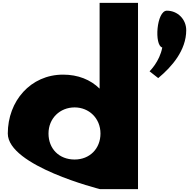

<svg xmlns="http://www.w3.org/2000/svg" viewBox="-20 -1310 1310 1330"><path d="M34 -385C34 -160 672 0 672 0H936V-1290H670V-696C607 -758 521 -793 417 -793C192 -793 34 -610 34 -385ZM1136 -1236C1064 -1236 1047 -995 1104 -981C1086 -883 1016 -816 1016 -816L1076 -769C1170 -847 1270 -961 1270 -1101C1270 -1176 1211 -1236 1136 -1236ZM316 -385C316 -491 396 -566 497 -566C596 -566 676 -491 676 -385C676 -280 601 -205 497 -205C389 -205 316 -280 316 -385Z"/></svg>

Font: Hussar Dziwak
Style: Regular
Weight: 400
Version: Version 1.022